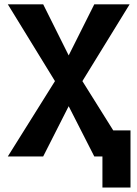

<svg xmlns="http://www.w3.org/2000/svg" viewBox="-20 -713 626 875"><path d="M446.8 141.6V0H409.7L293 -229L176.8 0H15.6L230.5 -343.3L15.6 -693.4H176.8L293 -460.4L409.7 -693.4H570.8L355.5 -343.3L496.1 -118.7H574.7V141.6Z"/></svg>

Font: Cascadia Mono PL
Style: Bold
Weight: 700
Monospace: yes
Designer: Aaron Bell
Foundry: Saja Typeworks
Version: Version 2404.023; ttfautohint (v1.8.4)